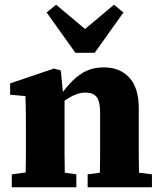

<svg xmlns="http://www.w3.org/2000/svg" viewBox="-20 -795 687 815"><path d="M30 0V-55L89 -63Q90 -100 90 -140Q90 -180 90 -213V-271Q90 -308 89.5 -332.5Q89 -357 88 -387L23 -393V-441L209 -504L238 -496L247 -405Q286 -457 326.5 -483Q367 -509 421 -509Q489 -509 529 -465.5Q569 -422 569 -336V-214Q569 -180 569 -139.5Q569 -99 570 -62L625 -55V0H352V-55L404 -62Q405 -99 405 -139.5Q405 -180 405 -214V-317Q405 -364 390.5 -383Q376 -402 344 -402Q301 -402 254 -367V-213Q254 -180 254 -139.5Q254 -99 255 -62L304 -55V0ZM218 -775 341 -672 464 -775 504 -742 382 -571H300L178 -742Z"/></svg>

Font: Source Serif 4 SmText
Style: Bold
Weight: 700
Designer: Frank Grießhammer
Foundry: Adobe
Version: Version 4.005;hotconv 1.1.0;makeotfexe 2.6.0